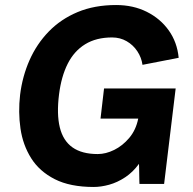

<svg xmlns="http://www.w3.org/2000/svg" viewBox="-20 -732 766 764"><path d="M353 12Q259 12 198 -19Q137 -50 104 -102.5Q71 -155 61.5 -220.5Q52 -286 60 -355Q69 -428 97.5 -492.5Q126 -557 174 -606.5Q222 -656 289 -684Q356 -712 442 -712Q510 -712 564 -685Q618 -658 651.5 -611Q685 -564 691 -502L547 -474Q543 -503 526.5 -528Q510 -553 484 -568Q458 -583 426 -583Q363 -583 319 -556Q275 -529 249.5 -478.5Q224 -428 215 -357Q205 -278 218 -225Q231 -172 268.5 -145.5Q306 -119 369 -119Q401 -119 434.5 -135.5Q468 -152 494.5 -183.5Q521 -215 530 -260H380L394 -380H679L633 0H535Q535 0 534.5 -12Q534 -24 534 -40Q534 -56 533.5 -68Q533 -80 533 -80Q509 -47 478 -26.5Q447 -6 414.5 3Q382 12 353 12Z"/></svg>

Font: Inclusive Sans
Style: Bold Italic
Weight: 700
Italic angle: -7°
Designer: Olivia King
Foundry: Olivia King
Version: Version 2.004